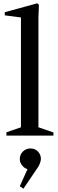

<svg xmlns="http://www.w3.org/2000/svg" viewBox="-20 -822 349 1164"><path d="M19 0V-20L121 -55L107 -35V-730L122 -714L9 -729V-748L206 -802L216 -793L213 -718V-35L200 -55L304 -19V0ZM122 322 100 307 160 174V206Q135 204 117.5 185Q100 166 100 142Q100 115 119 96.5Q138 78 165 78Q192 78 210 96.5Q228 115 228 142Q228 151 223 165Q218 179 212 189Z"/></svg>

Font: Wittgenstein Medium
Style: Regular
Weight: 500
Designer: Jörg Drees
Foundry: Jörg Drees
Version: Version 1.500